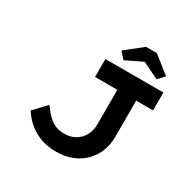

<svg xmlns="http://www.w3.org/2000/svg" viewBox="-197 -1099 1291 1299"><g transform="rotate(30 448.5 -449.5)"><path d="M405 10Q337 10 287 -8.5Q237 -27 202.5 -53.5Q168 -80 147 -106Q126 -132 118 -146L209 -242Q223 -224 239.5 -203Q256 -182 277.5 -163.5Q299 -145 327 -134Q355 -123 392 -123Q443 -123 480 -145.5Q517 -168 536.5 -206Q556 -244 556 -290V-560H382V-700H835V-560H703V-273Q703 -217 683 -166Q663 -115 624.5 -75Q586 -35 530.5 -12.5Q475 10 405 10ZM492 -754 447 -804 579 -909H663L796 -804L750 -754L607 -824H636Z"/></g></svg>

Font: Lexend Zetta SemiBold
Style: Regular
Weight: 600
Designer: Bonnie Shaver-Troup, Thomas Jockin
Foundry: Lexend
Version: Version 1.007